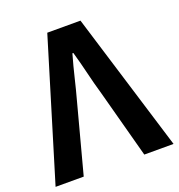

<svg xmlns="http://www.w3.org/2000/svg" viewBox="-138 -851 895 962"><g transform="rotate(-20 309.5 -370.0)"><path d="M220 -740H397L624 0H468L371 -361Q353 -423 339.5 -480Q326 -537 308 -600H303Q285 -537 271.5 -480Q258 -423 241 -361L145 0H-5Z"/></g></svg>

Font: SpoqaHanSans-Bold
Style: Regular
Weight: 700
Designer: [Spoqa Han Sans] Dong-huui Kim \uAE40 \uB3D9 \uD718   [Noto Sans] Ryoko NISHIZUKA \u897F \u585A \u6DBC \u5B50  (kana & i
Foundry: Spoqa (http://www.spoqa-han-sans.com)
Version: Version 2.000